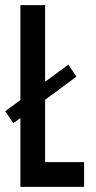

<svg xmlns="http://www.w3.org/2000/svg" viewBox="-24 -726 372 746"><path d="M-3.5 -293.9 241.7 -475.1 273 -428.1 27.8 -247.3ZM55.3 -706H151.3V-96H302.7V0H55.3Z"/></svg>

Font: Lineal Thin
Style: Regular
Weight: 200
Designer: Created by Frank Adebiaye with contributions from Anton Moglia & Ariel Martín Pérez
Created by Frank ADEBIAYE with FontF
Foundry: Velvetyne Type Foundry
Version: Version 2.000;Glyphs 3.2 (3227)